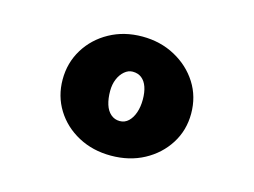

<svg xmlns="http://www.w3.org/2000/svg" viewBox="-57 -813 677 511"><g transform="rotate(15 281.0 -557.0)"><path d="M280 -393Q230 -393 190 -414.5Q150 -436 127 -473Q104 -510 104 -556Q104 -602 127 -639.5Q150 -677 190 -699Q230 -721 280 -721Q330 -721 370.5 -699Q411 -677 434.5 -640Q458 -603 458 -556Q458 -510 434.5 -473Q411 -436 371 -414.5Q331 -393 280 -393ZM279 -488Q293 -488 303 -497.5Q313 -507 318.5 -523Q324 -539 324 -559Q324 -579 319 -593.5Q314 -608 304 -616Q294 -624 279 -624Q267 -624 256.5 -615Q246 -606 240 -591.5Q234 -577 234 -559Q234 -538 239 -522Q244 -506 254.5 -497Q265 -488 279 -488Z"/></g></svg>

Font: Lexend Mega Black
Style: Regular
Weight: 900
Version: Version 1.007